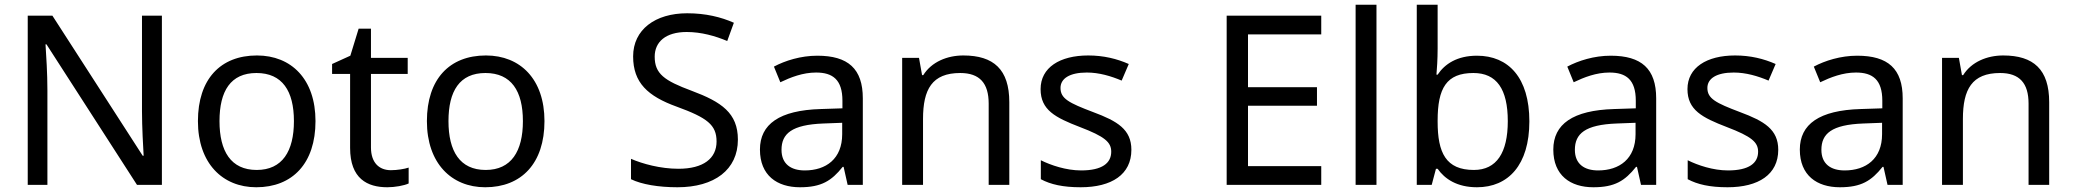

<svg xmlns="http://www.w3.org/2000/svg" viewBox="-20 -780 8746 810"><path d="M663 0V-714H579V-311C579 -246 584 -155 586 -123H582L201 -714H97V0H180V-399C180 -472 175 -546 172 -593H176L558 0Z M1311 -269C1311 -446 1209 -546 1064 -546C910 -546 815 -446 815 -269C815 -91 919 10 1061 10C1214 10 1311 -91 1311 -269ZM906 -269C906 -396 953 -472 1062 -472C1171 -472 1220 -396 1220 -269C1220 -142 1171 -63 1063 -63C954 -63 906 -142 906 -269Z M1629 -62C1580 -62 1545 -93 1545 -158V-468H1700V-536H1545V-659H1493L1458 -545L1381 -510V-468H1457V-156C1457 -26 1530 10 1614 10C1646 10 1685 3 1704 -6V-73C1687 -67 1655 -62 1629 -62Z M2277 -269C2277 -446 2175 -546 2030 -546C1876 -546 1781 -446 1781 -269C1781 -91 1885 10 2027 10C2180 10 2277 -91 2277 -269ZM1872 -269C1872 -396 1919 -472 2028 -472C2137 -472 2186 -396 2186 -269C2186 -142 2137 -63 2029 -63C1920 -63 1872 -142 1872 -269Z M3093 -191C3093 -303 3024 -350 2898 -397C2782 -440 2742 -469 2742 -541C2742 -603 2788 -645 2877 -645C2939 -645 2998 -628 3048 -607L3076 -684C3022 -708 2957 -724 2879 -724C2744 -724 2651 -655 2651 -542C2651 -431 2713 -374 2835 -330C2964 -283 3003 -253 3003 -183C3003 -112 2948 -68 2842 -68C2766 -68 2690 -89 2642 -110V-24C2687 -2 2758 10 2838 10C2994 10 3093 -64 3093 -191Z M3428 -545C3358 -545 3292 -524 3245 -499L3272 -433C3316 -454 3367 -474 3423 -474C3493 -474 3534 -444 3534 -355V-323L3443 -320C3268 -315 3186 -256 3186 -149C3186 -40 3258 10 3355 10C3445 10 3488 -17 3535 -76H3539L3556 0H3620V-365C3620 -490 3558 -545 3428 -545ZM3454 -259 3533 -262V-214C3533 -110 3465 -61 3375 -61C3317 -61 3277 -88 3277 -148C3277 -216 3320 -254 3454 -259Z M4044 -546C3976 -546 3910 -519 3875 -463H3870L3857 -536H3786V0H3874V-278C3874 -403 3912 -472 4031 -472C4113 -472 4151 -429 4151 -343V0H4238V-349C4238 -487 4172 -546 4044 -546Z M4753 -148C4753 -234 4694 -269 4592 -307C4489 -346 4454 -364 4454 -409C4454 -449 4493 -474 4565 -474C4617 -474 4667 -459 4712 -440L4742 -510C4692 -532 4636 -546 4571 -546C4451 -546 4370 -495 4370 -404C4370 -316 4432 -284 4536 -244C4641 -204 4668 -180 4668 -140C4668 -92 4630 -61 4541 -61C4478 -61 4413 -83 4371 -104V-24C4412 -2 4464 10 4539 10C4670 10 4753 -44 4753 -148Z M5554 0V-79H5245V-334H5536V-412H5245V-635H5554V-714H5155V0Z M5787 0V-760H5699V0Z M6045 -575V-760H5957V0H6020L6038 -68H6045C6075 -25 6127 10 6211 10C6343 10 6432 -84 6432 -268C6432 -452 6344 -545 6211 -545C6127 -545 6075 -510 6045 -465H6040C6042 -487 6045 -530 6045 -575ZM6196 -472C6294 -472 6341 -404 6341 -269C6341 -136 6294 -63 6198 -63C6080 -63 6045 -135 6045 -267V-271C6045 -408 6082 -472 6196 -472Z M6775 -545C6705 -545 6639 -524 6592 -499L6619 -433C6663 -454 6714 -474 6770 -474C6840 -474 6881 -444 6881 -355V-323L6790 -320C6615 -315 6533 -256 6533 -149C6533 -40 6605 10 6702 10C6792 10 6835 -17 6882 -76H6886L6903 0H6967V-365C6967 -490 6905 -545 6775 -545ZM6801 -259 6880 -262V-214C6880 -110 6812 -61 6722 -61C6664 -61 6624 -88 6624 -148C6624 -216 6667 -254 6801 -259Z M7482 -148C7482 -234 7423 -269 7321 -307C7218 -346 7183 -364 7183 -409C7183 -449 7222 -474 7294 -474C7346 -474 7396 -459 7441 -440L7471 -510C7421 -532 7365 -546 7300 -546C7180 -546 7099 -495 7099 -404C7099 -316 7161 -284 7265 -244C7370 -204 7397 -180 7397 -140C7397 -92 7359 -61 7270 -61C7207 -61 7142 -83 7100 -104V-24C7141 -2 7193 10 7268 10C7399 10 7482 -44 7482 -148Z M7815 -545C7745 -545 7679 -524 7632 -499L7659 -433C7703 -454 7754 -474 7810 -474C7880 -474 7921 -444 7921 -355V-323L7830 -320C7655 -315 7573 -256 7573 -149C7573 -40 7645 10 7742 10C7832 10 7875 -17 7922 -76H7926L7943 0H8007V-365C8007 -490 7945 -545 7815 -545ZM7841 -259 7920 -262V-214C7920 -110 7852 -61 7762 -61C7704 -61 7664 -88 7664 -148C7664 -216 7707 -254 7841 -259Z M8431 -546C8363 -546 8297 -519 8262 -463H8257L8244 -536H8173V0H8261V-278C8261 -403 8299 -472 8418 -472C8500 -472 8538 -429 8538 -343V0H8625V-349C8625 -487 8559 -546 8431 -546Z"/></svg>

Font: Noto Sans Elbasan
Style: Regular
Weight: 400
Designer: Monotype Design Team
Foundry: Monotype Imaging Inc.
Version: Version 2.004